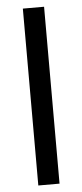

<svg xmlns="http://www.w3.org/2000/svg" viewBox="-54 -781 348 811"><g transform="rotate(-5 120.0 -375.0)"><path d="M165 0V-750H75V0Z"/></g></svg>

Font: Glacial Indifference
Style: Medium
Weight: 500
Version: Version 1.001